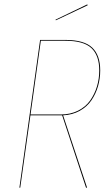

<svg xmlns="http://www.w3.org/2000/svg" viewBox="-20 -864 502 884"><path d="M383.8 -839.8 237.3 -770.5 235.4 -773.4 381.8 -843.8ZM441.4 -539.6Q441.4 -502 431.2 -466.8Q420.9 -431.6 400.9 -402.1Q380.9 -372.6 347.2 -353.8Q313.5 -335 270.5 -333L380.9 0H376L266.1 -333H261.2H120.1L73.2 0H69.3L164.6 -680.2H280.8Q367.2 -680.2 404.3 -645Q441.4 -609.9 441.4 -539.6ZM259.8 -336.9Q304.2 -336.9 339.4 -354.5Q374.5 -372.1 395.3 -401.6Q416 -431.2 426.5 -466.3Q437 -501.5 437 -539.6Q437 -608.4 401.1 -642.3Q365.2 -676.3 280.8 -676.3H168L120.6 -336.9Z"/></svg>

Font: Fira Sans Compressed Four
Style: Italic
Weight: 100
Width: 3
Italic angle: -8°
Designer: Carrois Corporate & Edenspiekermann AG
Foundry: Carrois Corporate GbR & Edenspiekermann AG
Version: Version 4.203;PS 004.203;hotconv 1.0.88;makeotf.lib2.5.64775